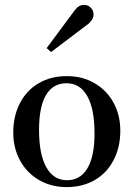

<svg xmlns="http://www.w3.org/2000/svg" viewBox="-20 -754 544 782"><path d="M34 -214Q34 -281 61 -333.5Q88 -386 137.5 -415Q187 -444 252 -444Q316 -444 365.5 -415Q415 -386 442.5 -335.5Q470 -285 470 -222Q470 -155 443 -102.5Q416 -50 366.5 -21Q317 8 252 8Q188 8 138.5 -21Q89 -50 61.5 -100.5Q34 -151 34 -214ZM365 -211Q365 -310 335.5 -362.5Q306 -415 251 -415Q196 -415 167.5 -367Q139 -319 139 -225Q139 -126 168.5 -73Q198 -20 253 -20Q307 -20 336 -68.5Q365 -117 365 -211ZM170 -558 285 -713Q301 -734 322 -734Q339 -734 350 -722.5Q361 -711 361 -695Q361 -675 340 -657L188 -542Z"/></svg>

Font: Ibarra Real Nova SemiBold
Style: Regular
Weight: 600
Designer: Jose Maria Ribagorda & Octavio Pardo
Foundry: Jose Maria Ribagorda
Version: Version 1.014